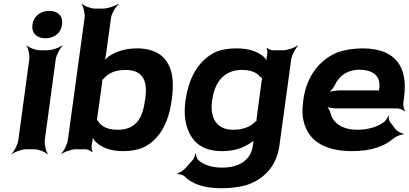

<svg xmlns="http://www.w3.org/2000/svg" viewBox="-20 -796 2181 1024"><path d="M219 -50 277 -478C280 -502 300 -539 314 -552L312 -554C297 -542 258 -528 234 -528H193C169 -528 134 -542 123 -554L121 -552C131 -539 139 -502 136 -478L78 -50C75 -26 56 11 42 24L43 26C58 14 97 0 121 0H162C186 0 221 14 232 26L235 24C225 11 216 -26 219 -50ZM222 -592C269 -592 305 -619 311 -665C317 -711 289 -738 242 -738C196 -738 159 -709 153 -665C147 -619 176 -592 222 -592Z M545 -503 572 -700C575 -724 597 -761 614 -774L612 -776C594 -764 553 -750 529 -750H488C464 -750 428 -764 417 -776L415 -774C425 -761 434 -724 431 -700L342 -50C339 -26 320 11 306 24L307 26C322 14 361 0 385 0H434C446 0 466 8 471 15L474 13C469 6 466 -16 470 -28V-32C474 -46 476 -64 473 -74L470 -73C472 -63 482 -47 493 -37C524 -9 569 10 637 10C679 10 717 3 745 -10C829 -50 879 -139 895 -259L897 -270C902 -309 903 -345 900 -378C889 -468 838 -538 711 -538C650 -538 601 -522 564 -498C552 -489 535 -475 530 -467L534 -465C539 -474 543 -490 545 -503ZM608 -104C552 -104 520 -122 503 -150C502 -152 496 -160 494 -159L496 -156C497 -156 499 -169 499 -171L525 -357C525 -359 527 -372 525 -372L523 -369C525 -368 533 -376 534 -378C559 -406 594 -423 650 -423C752 -423 766 -352 755 -270L753 -259C741 -175 712 -104 608 -104Z M1330 -31 1328 -17C1318 57 1256 98 1164 98C1104 98 1061 80 1036 56C1029 48 1025 32 1025 24H1021C1021 32 1015 48 1008 57L970 100C960 111 936 127 926 129L928 133C938 131 957 137 966 146C1002 183 1067 208 1158 208C1204 208 1248 203 1288 193C1381 165 1454 96 1470 -18L1533 -478C1536 -502 1556 -539 1570 -552L1568 -554C1553 -542 1514 -528 1490 -528H1436C1425 -528 1408 -535 1404 -542L1402 -539C1406 -533 1407 -514 1405 -504V-502C1401 -489 1400 -471 1403 -462L1406 -464C1404 -473 1393 -488 1382 -497C1350 -522 1307 -538 1241 -538C1200 -538 1161 -532 1131 -519C1045 -479 988 -389 971 -268L969 -258C958 -178 971 -112 1001 -67C1028 -24 1075 10 1165 10C1231 10 1280 -8 1319 -36C1328 -41 1337 -49 1340 -55L1336 -56C1332 -51 1331 -39 1330 -31ZM1375 -361 1349 -166C1349 -163 1347 -149 1348 -148L1351 -151C1349 -152 1338 -145 1336 -142C1312 -119 1275 -104 1224 -104C1200 -104 1182 -108 1165 -116C1118 -140 1102 -193 1111 -258L1113 -268C1124 -349 1169 -423 1270 -423C1319 -423 1349 -409 1367 -387C1369 -385 1380 -376 1382 -377L1380 -381C1378 -380 1375 -364 1375 -361Z M1914 -538C1866 -538 1824 -531 1783 -518C1685 -479 1615 -390 1598 -265L1596 -246C1591 -211 1592 -178 1600 -147C1622 -55 1699 10 1858 10C1959 10 2031 -16 2078 -57C2092 -69 2120 -80 2132 -79L2133 -83C2120 -84 2095 -98 2086 -111L2060 -146C2054 -154 2052 -169 2054 -177L2050 -178C2048 -170 2038 -153 2029 -146C1994 -120 1946 -104 1886 -104C1805 -104 1756 -140 1743 -192C1740 -206 1728 -226 1718 -233L1714 -229C1724 -223 1754 -218 1774 -218H2097C2111 -218 2132 -209 2139 -202L2141 -204C2135 -212 2129 -234 2131 -248L2135 -278C2156 -434 2094 -538 1914 -538ZM2003 -326 2002 -320C2002 -317 2000 -311 2002 -310L2005 -312C2004 -314 1997 -314 1993 -314H1793C1772 -314 1737 -308 1724 -301L1728 -297C1741 -305 1759 -328 1767 -344C1788 -389 1829 -424 1897 -424C1973 -424 2011 -387 2003 -326Z"/></svg>

Font: Asimov
Style: EdgeWideIt
Weight: 500
Designer: Google
Version: Version 2.000980: 2014